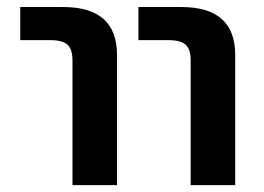

<svg xmlns="http://www.w3.org/2000/svg" viewBox="-20 -540 769 560"><path d="M383.8 -422.9V-519.5H508.8Q666 -519.5 666 -379.9V0H536.1V-363.3Q536.1 -396.5 521.5 -409.7Q506.8 -422.9 471.7 -422.9ZM39.1 -422.9V-519.5H164.1Q321.3 -519.5 321.3 -379.9V0H191.4V-363.3Q191.4 -396.5 176.8 -409.7Q162.1 -422.9 127 -422.9Z"/></svg>

Font: Mgen+ 1c bold
Style: Bold
Weight: 700
Designer: [Source Han Sans]
Ryoko NISHIZUKA  (kana & ideographs); Paul D. Hunt (Latin, Greek & Cyrillic); Wenlong ZHANG  (bopomofo
Version: Version 1.059.20150602